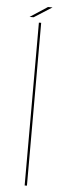

<svg xmlns="http://www.w3.org/2000/svg" viewBox="-59 -893 328 922"><g transform="rotate(5 105.0 -432.0)"><path d="M97 0H108V-785H97ZM50 -808.5H69.5L156 -863.5H134Z"/></g></svg>

Font: Anybody Expanded Thin
Style: Regular
Weight: 250
Width: 7
Version: Version 1.113;gftools[0.9.25]